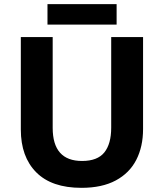

<svg xmlns="http://www.w3.org/2000/svg" viewBox="-20 -892 787 922"><path d="M667 -272Q667 -188 634.5 -124.5Q602 -61 536 -25.5Q470 10 371 10Q228 10 154 -64.5Q80 -139 80 -270V-714H233V-278Q233 -119 374 -119Q448 -119 481 -160Q514 -201 514 -279V-714H667ZM540 -872V-774H208V-872Z"/></svg>

Font: Noto Sans Khmer UI
Style: Bold
Weight: 700
Designer: Danh Hong and the Monotype Design Team
Foundry: Monotype Imaging Inc.
Version: Version 2.002; ttfautohint (v1.8.4.7-5d5b)